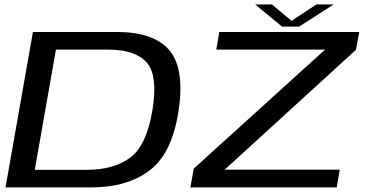

<svg xmlns="http://www.w3.org/2000/svg" viewBox="-20 -814 1605 834"><path d="M4 0H376.5Q534 0 631.5 -75Q729 -150 756.5 -338Q782.5 -519 714.5 -597Q646.5 -675 489 -675H123ZM131 -76.5 223 -598.5H450.5Q566.5 -598.5 616.5 -543.5Q666.5 -488.5 642.5 -338Q617.5 -183 546.2 -129.8Q475 -76.5 359 -76.5ZM807 0H1442.5L1456 -77H956L1526 -597.5L1540.5 -675H932.5L919.5 -598.5H1392L821.5 -81.5ZM1205 -698.5H1279.5L1429 -794.5H1354L1246.5 -723.5L1161.5 -794.5H1088.5Z"/></svg>

Font: Anybody Expanded
Style: Italic
Weight: 400
Width: 7
Italic angle: -10°
Version: Version 1.113;gftools[0.9.25]